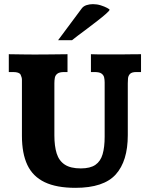

<svg xmlns="http://www.w3.org/2000/svg" viewBox="-20 -903 729 936"><path d="M347.7 12.7Q255.4 12.7 197.8 -14.9Q140.1 -42.5 113.5 -98.6Q86.9 -154.8 86.9 -240.7V-514.2Q86.9 -525.4 80.6 -538.6Q74.2 -551.8 43.9 -551.8H22.9V-638.7Q33.2 -638.7 56.4 -638.2Q79.6 -637.7 106 -637.5Q132.3 -637.2 150.4 -637.2Q188 -637.2 225.1 -637.7Q262.2 -638.2 309.1 -638.7V-551.8H293Q270 -551.8 259.8 -543.9Q249.5 -536.1 247.3 -523.7Q245.1 -511.2 245.1 -497.1V-242.7Q245.1 -190.9 256.3 -155Q267.6 -119.1 295.7 -100.6Q323.7 -82 374 -82Q419.9 -82 445.1 -99.4Q470.2 -116.7 480.2 -151.1Q490.2 -185.5 490.2 -236.3V-501Q490.2 -513.2 487.8 -524.9Q485.4 -536.6 475.1 -544.2Q464.8 -551.8 440.9 -551.8H423.3V-638.7Q432.1 -638.2 456.3 -637.9Q480.5 -637.7 508.1 -637.7Q535.6 -637.7 554.2 -637.7Q564.9 -637.7 583.5 -637.9Q602.1 -638.2 624.3 -638.4Q646.5 -638.7 667.5 -638.7V-551.8H644.5Q622.1 -551.8 613.5 -542.5Q605 -533.2 604 -520.3Q603 -507.3 603 -497.1V-244.1Q603 -117.7 544.2 -52.5Q485.4 12.7 347.7 12.7ZM263.2 -707 378.4 -861.8Q386.7 -873 401.6 -877.9Q416.5 -882.8 433.1 -882.8Q452.6 -882.8 471.2 -877Q489.7 -871.1 502 -864.5Q514.2 -857.9 514.2 -855.5Q513.7 -850.6 496.8 -835.7Q480 -820.8 454.8 -801.3Q429.7 -781.7 403.6 -762.2Q377.4 -742.7 357.2 -727.5Q336.9 -712.4 331.1 -707Z"/></svg>

Font: Kameron
Style: Bold
Weight: 700
Designer: Vernon Adams
Foundry: Vernon Adams
Version: Version 1.100